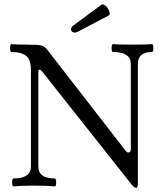

<svg xmlns="http://www.w3.org/2000/svg" viewBox="-20 -873 764 903"><path d="M27.3 0ZM492.2 -800.8 346.7 -724.1Q338.4 -719.7 331.5 -719.7Q325.7 -719.7 319.8 -723.9Q314 -728 314 -734.4Q314 -739.3 317.1 -744.9Q320.3 -750.5 325.2 -753.4L457 -850.6Q459.5 -852.5 462.9 -852.5Q467.3 -852.5 473.1 -848.6Q479 -844.7 484.4 -837.4Q489.7 -830.1 492.9 -822Q496.1 -814 496.1 -809.1Q496.1 -806.2 495.1 -804Q494.1 -801.8 492.2 -800.8ZM125.5 -90.8V-542Q125.5 -591.3 103.3 -609.9Q81.1 -628.4 33.7 -628.4Q27.3 -628.4 27.3 -647Q27.3 -665.5 33.7 -665.5Q55.2 -663.1 106.4 -663.1Q157.7 -663.1 173.3 -659.4Q189 -655.8 202.1 -639.2L572.3 -162.1Q577.1 -155.8 584 -155.8Q595.2 -155.8 595.2 -171.9V-571.8Q595.2 -628.4 511.7 -628.4Q504.9 -628.4 504.9 -647Q504.9 -665.5 511.7 -665.5Q534.2 -663.1 603.3 -663.1Q672.4 -663.1 694.8 -665.5Q701.2 -665.5 701.2 -647Q701.2 -628.4 694.8 -628.4Q628.4 -628.4 628.4 -571.8V-14.2Q628.9 10.3 620.1 10.3Q611.3 10.3 599.6 -4.4L176.3 -539.1Q170.9 -545.4 165.5 -545.4Q160.2 -545.4 160.2 -536.6V-90.8Q160.2 -33.7 237.8 -33.7Q244.1 -33.7 244.1 -15.1Q244.1 3.4 237.8 3.4Q198.2 0 141.4 0Q84.5 0 43.9 3.4Q37.1 3.4 37.1 -15.1Q37.1 -33.7 43.9 -33.7Q125.5 -33.7 125.5 -90.8Z"/></svg>

Font: Junicode
Style: Regular
Weight: 400
Designer: Peter S. Baker
Foundry: Briery Creek Software
Version: Version 0.7.2